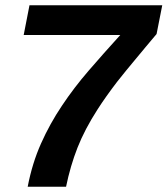

<svg xmlns="http://www.w3.org/2000/svg" viewBox="-20 -708 635 728"><path d="M230.5 0H85Q102.1 -88.9 135.5 -163.8Q168.9 -238.8 214.8 -307.1Q260.3 -375.5 316.7 -440.7Q373 -505.9 436 -575.2H69.8L91.8 -688H595.2L573.7 -579.1Q553.7 -555.2 533.9 -531.7Q514.2 -508.3 494.6 -484.4Q456.5 -439 423.8 -397.5Q402.8 -370.1 384.3 -344Q365.7 -317.9 350.1 -293.5Q301.3 -217.8 273.9 -148.2Q246.6 -78.6 230.5 0Z"/></svg>

Font: Arimo
Style: Bold Italic
Weight: 700
Italic angle: -12°
Designer: Steve Matteson
Foundry: Monotype Imaging Inc.
Version: Version 1.33